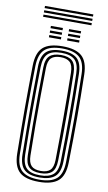

<svg xmlns="http://www.w3.org/2000/svg" viewBox="-109 -1076 639 1135"><g transform="rotate(10 210.0 -508.5)"><path d="M209.8 6.8Q128.2 6.8 92.3 -26.3Q56.5 -59.5 55.1 -135.6Q54.1 -211.2 53.5 -276.1Q52.9 -341.1 52.9 -402.2Q52.9 -463.4 53.5 -527.1Q54.1 -590.9 55.1 -664.1Q56.5 -740.6 92.4 -773.7Q128.4 -806.8 209.8 -806.8Q289.2 -806.8 325.9 -774.2Q362.5 -741.6 364.2 -664.1Q365.6 -599 366.4 -536.2Q367.2 -473.5 367.2 -409.7Q367.2 -345.9 366.5 -278.2Q365.8 -210.5 364.2 -135.5Q362.5 -57 325.1 -25.1Q287.7 6.8 209.8 6.8ZM209.8 -6.3Q279.5 -6.3 313.3 -35.1Q347 -64 348.3 -136Q349.7 -204.8 350.3 -268.4Q351 -332 351.1 -394.8Q351.2 -457.6 350.6 -523.8Q349.9 -589.9 348.3 -663.7Q347 -734.8 313.8 -764.3Q280.6 -793.7 209.8 -793.7Q136.5 -793.7 104.4 -763.4Q72.4 -733.1 71 -663.7Q69.9 -603.5 69.3 -545.5Q68.6 -487.5 68.6 -425.7Q68.5 -363.9 69 -293Q69.5 -222.1 71 -136Q72.1 -63.9 106 -35.1Q140 -6.3 209.8 -6.3ZM209.8 -19.3Q145.2 -19.3 116.6 -46.4Q87.9 -73.5 86.8 -136Q85.8 -211.2 85.2 -276.1Q84.6 -341 84.6 -402.2Q84.6 -463.3 85.2 -527.1Q85.8 -590.8 86.8 -663.7Q87.9 -726.4 116.4 -753.5Q145 -780.7 209.8 -780.7Q272.2 -780.7 301.6 -754.2Q330.9 -727.8 332.5 -663.4Q333.9 -601.4 334.7 -539Q335.5 -476.5 335.5 -411.9Q335.5 -347.2 334.8 -278.7Q334.1 -210.3 332.5 -136.4Q331.2 -71.1 300.9 -45.2Q270.6 -19.3 209.8 -19.3ZM209.8 -32.4Q261.7 -32.4 288.6 -54.9Q315.4 -77.5 316.6 -136.7Q318 -204.2 318.7 -268.5Q319.3 -332.7 319.4 -396.5Q319.5 -460.2 318.9 -526.1Q318.2 -592.1 316.6 -663Q315.4 -721.3 289.3 -744.5Q263.2 -767.6 209.8 -767.6Q153.4 -767.6 128.6 -743.4Q103.7 -719.3 102.6 -663.4Q101.5 -598.6 100.9 -536.1Q100.2 -473.7 100.2 -410.3Q100.1 -346.8 100.7 -279.1Q101.4 -211.4 102.6 -136.4Q103.7 -80.9 128.6 -56.6Q153.4 -32.4 209.8 -32.4ZM209.8 -45.4Q162 -45.4 140.7 -66.7Q119.3 -88 118.5 -137.4Q117 -224.1 116.5 -310.3Q115.9 -396.5 116.5 -484.3Q117 -572.1 118.5 -662.9Q119.3 -714.5 142.1 -734.5Q164.9 -754.6 209.8 -754.6Q255.9 -754.6 277.8 -733.9Q299.7 -713.2 300.8 -662.7Q302.2 -598.8 303 -536.5Q303.8 -474.2 303.8 -410.7Q303.8 -347.1 303.1 -279.6Q302.4 -212 300.8 -137.3Q299.7 -86.1 277.5 -65.8Q255.2 -45.4 209.8 -45.4ZM209.8 -58.5Q247.5 -58.5 265.8 -76.3Q284.2 -94.1 285 -138.4Q285.9 -204 286.6 -266.6Q287.2 -329.2 287.2 -392.3Q287.3 -455.4 286.8 -521.8Q286.3 -588.3 285 -661.3Q284.2 -707.2 265.2 -724.4Q246.2 -741.5 209.8 -741.5Q171.7 -741.5 153.4 -723.9Q135.1 -706.2 134.3 -662.4Q133 -579.2 132.3 -496.2Q131.7 -413.2 132.1 -325Q132.5 -236.7 134.3 -137.4Q135.1 -95.1 152.8 -76.8Q170.5 -58.5 209.8 -58.5ZM229.5 -899.8V-913.5H301.6V-899.8ZM120.3 -845V-858.7H192.4V-845ZM120.3 -872.4V-886.1H192.4V-872.4ZM120.3 -899.8V-913.5H192.4V-899.8ZM229.5 -845V-858.7H301.6V-845ZM229.5 -872.4V-886.1H301.6V-872.4ZM65.4 -1010.7V-1023.8H355.6V-1010.7ZM65.4 -958.5V-971.6H355.6V-958.5ZM65.4 -984.6V-997.7H355.6V-984.6Z"/></g></svg>

Font: Big Shoulders Inline Text Thin
Style: Regular
Weight: 100
Designer: Patric King
Foundry: XO Type Co
Version: Version 2.002